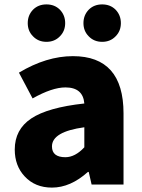

<svg xmlns="http://www.w3.org/2000/svg" viewBox="-20 -838 646 872"><path d="M92 -37Q47 -85 47 -159Q47 -250 122 -300Q197 -350 363 -368Q357 -441 277 -441Q217 -441 128 -391L66 -508Q191 -583 311 -583Q541 -583 541 -323V0H396L383 -57H379Q300 14 216 14Q139 14 92 -37ZM363 -169V-260Q216 -240 216 -173Q216 -124 277 -124Q321 -124 363 -169ZM130 -673Q106 -697 106 -733Q106 -769 130 -794Q154 -818 191 -818Q228 -818 252 -794Q276 -769 276 -733Q276 -697 252 -673Q228 -648 191 -648Q154 -648 130 -673ZM383 -673Q359 -697 359 -733Q359 -769 383 -794Q407 -818 444 -818Q481 -818 505 -794Q529 -769 529 -733Q529 -697 505 -673Q481 -648 444 -648Q407 -648 383 -673Z"/></svg>

Font: Source Han Sans CN Heavy
Style: Bold
Weight: 900
Designer: Ryoko NISHIZUKA (kana & ideographs); Paul D. Hunt (Latin, Greek & Cyrillic); Wenlong ZHANG (bopomofo); Sandoll Communica
Foundry: Adobe Systems Incorporated
Version: Version 1.000;PS 1;hotconv 1.0.78;makeotf.lib2.5.61930